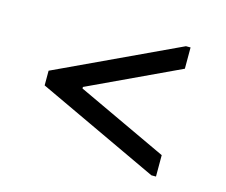

<svg xmlns="http://www.w3.org/2000/svg" viewBox="-68 -590 698 592"><g transform="rotate(15 280.5 -294.0)"><path d="M472.7 -500.5V-432.6L183.6 -296.9V-292L472.7 -156.7V-88.4H458L68.4 -271V-317.9L458 -500.5Z"/></g></svg>

Font: NoticiaText-Regular
Style: Regular
Weight: 400
Designer: JM Sole
Foundry: JM Sole
Version: Version 1.003